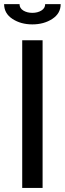

<svg xmlns="http://www.w3.org/2000/svg" viewBox="-29 -923 318 943"><path d="M269 -902.8Q269 -856.9 227.8 -830.1Q186.5 -803.2 129.9 -803.2Q73.2 -803.2 32.2 -830.1Q-8.8 -856.9 -8.8 -902.8H66.9Q66.9 -882.8 85.4 -871.3Q104 -859.9 129.9 -859.9Q155.8 -859.9 174.3 -871.3Q192.9 -882.8 192.9 -902.8ZM180.2 0H80.1V-725.1H180.2Z"/></svg>

Font: Aurulent Sans
Style: Regular
Weight: 400
Version: Version 2007.05.04